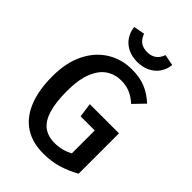

<svg xmlns="http://www.w3.org/2000/svg" viewBox="-270 -1033 1155 1155"><g transform="rotate(45 307.5 -455.5)"><path d="M37.9 -354.9Q37.9 -471.8 79.7 -554.6Q121.5 -637.4 191.8 -679.7Q262.1 -722.1 346.7 -722.1Q415.4 -722.1 464.1 -701.8Q512.8 -681.5 557.4 -640.5L490.8 -571.3Q457.9 -601 424.4 -615.1Q390.8 -629.2 349.7 -629.2Q296.9 -629.2 254.9 -601.8Q212.8 -574.4 187.7 -512.8Q162.6 -451.3 162.6 -354.4Q162.6 -256.4 181.3 -195.6Q200 -134.9 237.2 -106.9Q274.4 -79 331.8 -79Q393.8 -79 448.7 -108.7V-303.6H328.7L315.9 -394.4H564.1V-51.3Q508.7 -20 452.1 -3.1Q395.4 13.8 326.2 13.8Q235.4 13.8 170.8 -27.7Q106.2 -69.2 72.1 -151.8Q37.9 -234.4 37.9 -354.9ZM176.4 -911.3 247.2 -925.1Q269.2 -859.5 337.4 -859.5Q372.8 -859.5 395.6 -876.4Q418.5 -893.3 429.2 -925.1L500 -911.3Q495.9 -871.8 474.6 -840.8Q453.3 -809.7 417.9 -792.6Q382.6 -775.4 337.4 -775.4Q292.3 -775.4 257.4 -792.6Q222.6 -809.7 201.8 -840.5Q181 -871.3 176.4 -911.3Z"/></g></svg>

Font: Fira Code Fixed Medium
Style: Regular
Weight: 500
Monospace: yes
Designer: Carrois Corporate, Edenspiekermann AG, Nikita Prokopov
Foundry: Carrois Corporate, Edenspiekermann AG, Nikita Prokopov
Version: Version 5.002